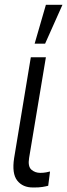

<svg xmlns="http://www.w3.org/2000/svg" viewBox="-20 -789 285 815"><path d="M110.8 -545.9H174.8L103.5 -118.2Q97.7 -82.5 113.3 -68.8Q128.9 -55.2 150.9 -55.2Q164.1 -55.2 176 -57.4Q188 -59.6 192.4 -61L184.6 -0.5Q175.8 2 159.9 4.6Q144 7.3 120.6 6.8Q76.7 7.3 53.2 -22.5Q29.8 -52.2 40 -118.2ZM127 -603.5 174.8 -768.6H245.1L171.4 -603.5Z"/></svg>

Font: Inter Tight Light
Style: Italic
Weight: 300
Italic angle: -9.39999°
Designer: Rasmus Andersson
Foundry: rsms
Version: Version 3.004